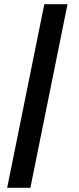

<svg xmlns="http://www.w3.org/2000/svg" viewBox="-20 -730 374 910"><path d="M14 160 190 -710H300L124 160Z"/></svg>

Font: Source Sans 3 ExtraLight Black
Style: Regular
Weight: 900
Version: Version 3.052;hotconv 1.1.0;makeotfexe 2.6.0